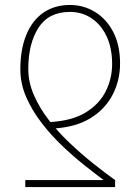

<svg xmlns="http://www.w3.org/2000/svg" viewBox="-20 -754 558 774"><path d="M262 -734Q316 -734 362 -706.5Q408 -679 436 -626Q464 -573 464 -498Q464 -430 434 -372Q404 -314 344.5 -277.5Q285 -241 196 -236L182 -262Q271 -267 326 -301Q381 -335 406.5 -386.5Q432 -438 432 -496Q432 -560 410 -607Q388 -654 349.5 -680Q311 -706 262 -706Q176 -706 135 -642Q94 -578 94 -476Q94 -423 116.5 -371Q139 -319 176.5 -270.5Q214 -222 260.5 -178Q307 -134 354.5 -96Q402 -58 444 -28V0H82V-28H398Q363 -54 319 -89Q275 -124 230 -167Q185 -210 147 -259.5Q109 -309 85.5 -363Q62 -417 62 -474Q62 -555 86 -613.5Q110 -672 155 -703Q200 -734 262 -734Z"/></svg>

Font: Source Sans 3
Style: Regular
Weight: 200
Designer: Paul D. Hunt
Foundry: Adobe
Version: Version 3.046;hotconv 1.0.118;makeotfexe 2.5.65603